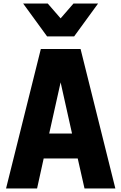

<svg xmlns="http://www.w3.org/2000/svg" viewBox="-20 -1057 681 1077"><path d="M496 -853ZM396 -853H244L110 -1037H248L320 -954L392 -1037H530ZM627 0H454L416 -168H225L188 0H14L209 -782H432ZM384 -308 320 -595 256 -308Z"/></svg>

Font: Tanohe Sans
Style: Bold
Weight: 700
Designer: Village Type and Design LLC & Cristiano Sobral
Foundry: Cooper Hewitt Smithsonian Design Museum
Version: Version 1.00;September 29, 2021;FontCreator 13.0.0.2655 64-b